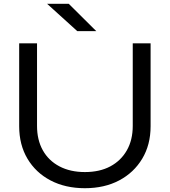

<svg xmlns="http://www.w3.org/2000/svg" viewBox="-20 -978 893 1011"><path d="M175 -315Q175 -241 205.5 -186.5Q236 -132 293 -102Q350 -72 427 -72Q505 -72 561 -102Q617 -132 648 -186.5Q679 -241 679 -315V-750H773V-313Q773 -216 729 -142.5Q685 -69 607.5 -28Q530 13 427 13Q324 13 246 -28Q168 -69 124.5 -142.5Q81 -216 81 -313V-750H175ZM342 -958 487 -814H387L228 -958Z"/></svg>

Font: Unbounded Light
Style: Regular
Weight: 300
Designer: Luke Prowse, Jean-Baptiste Morizot, Fátima Lázaro, Florian Runge
Foundry: NaN
Version: Version 1.700